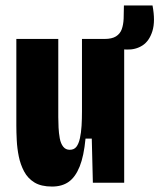

<svg xmlns="http://www.w3.org/2000/svg" viewBox="-20 -671 585 705"><path d="M171 14Q131 14 106.5 -1Q82 -16 68.5 -41.5Q55 -67 49 -96.5Q43 -126 41.5 -156Q40 -186 40 -210V-528H194V-241Q194 -223 195 -202.5Q196 -182 199.5 -163Q203 -144 212 -132.5Q221 -121 236 -121Q252 -121 260.5 -132Q269 -143 273.5 -163.5Q278 -184 279.5 -209Q281 -234 281 -262V-528H436V-225V0H321L317 -162H294Q288 -98 272.5 -59.5Q257 -21 232.5 -3.5Q208 14 171 14ZM445 -489 362 -494 364 -528Q391 -528 406 -537.5Q421 -547 427 -563.5Q433 -580 434 -602.5Q435 -625 435 -651H540Q551 -593 539.5 -556.5Q528 -520 503 -504Q478 -488 445 -489Z"/></svg>

Font: Bricolage Grotesque Condensed ExtraBold
Style: Regular
Weight: 800
Width: 3
Designer: Mathieu Triay
Foundry: Atelier Triay
Version: Version 1.000;gftools[0.9.30]